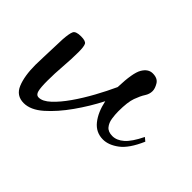

<svg xmlns="http://www.w3.org/2000/svg" viewBox="-94 -463 634 634"><g transform="rotate(45 222.5 -146.5)"><path d="M71 39Q36 39 22.5 6.5Q9 -26 9 -78Q9 -86 10 -114.5Q11 -143 13 -201Q15 -230 20 -240.5Q25 -251 49 -251Q71 -251 75.5 -242.5Q80 -234 80 -208Q80 -177 77 -139.5Q74 -102 74 -68Q74 -38 77.5 -23.5Q81 -9 93 -9Q111 -9 132.5 -29Q154 -49 176 -80.5Q198 -112 218 -148.5Q238 -185 253 -218Q255 -286 268.5 -309Q282 -332 303 -332Q326 -332 335 -317Q344 -302 344 -290Q344 -276 335.5 -263Q327 -250 319 -228Q311 -206 311 -163Q311 -148 313.5 -131Q316 -114 325.5 -102.5Q335 -91 355 -91Q375 -91 394 -107.5Q413 -124 433 -165L445 -155Q422 -102 394.5 -81.5Q367 -61 341 -61Q308 -61 287 -87Q266 -113 257 -156Q233 -109 201.5 -64.5Q170 -20 136.5 9.5Q103 39 71 39Z"/></g></svg>

Font: Dancing Script SemiBold
Style: Regular
Weight: 600
Designer: Pablo Impallari
Foundry: Pablo Impallari
Version: Version 2.001